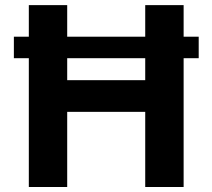

<svg xmlns="http://www.w3.org/2000/svg" viewBox="-20 -748 850 768"><path d="M774.8 -601.2V-515.2H35.5V-601.2ZM95.3 0V-727.5H248.8V-427.3H560.9V-727.5H714.5V0H560.9V-300.6H248.8V0Z"/></svg>

Font: GitLab Sans
Style: Regular
Weight: 400
Designer: Rasmus Andersson
Foundry: Modifications by GitLab B.V., manufactured by rsms
Version: Version 4.000;git-c8fb6b7